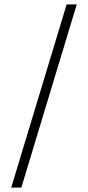

<svg xmlns="http://www.w3.org/2000/svg" viewBox="-20 -773 400 873"><path d="M31 80 283 -753H329L77 80Z"/></svg>

Font: DM Sans ExtraLight
Style: Regular
Weight: 200
Designer: Colophon Foundry, Jonny Pinhorn
Foundry: Colophon Foundry
Version: Version 4.004; ttfautohint (v1.8.4.7-5d5b)